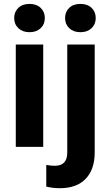

<svg xmlns="http://www.w3.org/2000/svg" viewBox="-20 -758 565 991"><path d="M203.1 0H61.5V-528.3H203.1ZM53.2 -665Q53.2 -696.8 74.5 -717.3Q95.7 -737.8 132.3 -737.8Q168.5 -737.8 189.9 -717.3Q211.4 -696.8 211.4 -665Q211.4 -632.8 189.7 -612.3Q168 -591.8 132.3 -591.8Q96.7 -591.8 75 -612.3Q53.2 -632.8 53.2 -665ZM468.8 -528.3V28.8Q468.8 116.2 422.4 164.8Q376 213.4 288.6 213.4Q252 213.4 218.8 205.1V93.3Q244.1 97.7 263.2 97.7Q327.1 97.7 327.1 29.8V-528.3ZM315.9 -665Q315.9 -696.8 337.2 -717.3Q358.4 -737.8 395 -737.8Q431.6 -737.8 452.9 -717.3Q474.1 -696.8 474.1 -665Q474.1 -632.8 452.4 -612.3Q430.7 -591.8 395 -591.8Q359.4 -591.8 337.6 -612.3Q315.9 -632.8 315.9 -665Z"/></svg>

Font: Robotiche
Style: Bold
Weight: 700
Designer: Google
Version: Version 2.001150; 2014